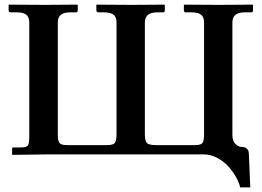

<svg xmlns="http://www.w3.org/2000/svg" viewBox="-20 -666 1129 827"><path d="M229 -568.8V-87.9Q229 -74.7 230 -67.6Q231 -60.5 234.6 -53.5Q238.3 -46.4 246.3 -43.7Q254.4 -41 268.1 -41H439.9Q467.3 -41 474.6 -50.3Q481.9 -59.6 481.9 -87.9V-568.8Q481.9 -592.3 469.2 -602.5Q456.5 -612.8 426.8 -612.8H402.8Q399.9 -612.8 397.5 -615.2Q395 -617.7 395 -621.1V-645L397 -646Q508.8 -645 547.9 -645L688 -646L689.9 -645V-621.1Q689.9 -612.8 683.1 -612.8H659.2Q629.4 -612.8 616.7 -601.8Q604 -590.8 604 -568.8V-87.9Q604 -59.6 612.5 -50.3Q621.1 -41 651.9 -41H819.8Q845.2 -41 852.1 -50.3Q858.9 -59.6 858.9 -87.9V-568.8Q858.9 -592.3 846.4 -602.5Q834 -612.8 805.2 -612.8H780.8Q772 -612.8 772 -621.1V-645L773.9 -646Q883.8 -645 922.9 -645L1067.9 -646L1069.8 -645V-621.1Q1069.8 -612.8 1062 -612.8H1036.1Q1006.3 -612.8 993.7 -601.8Q981 -590.8 981 -568.8V-85Q981 -58.6 993.9 -45.9Q1006.8 -33.2 1021 -33.2Q1034.7 -33.2 1043 -25.9Q1051.3 -18.6 1051.8 -5.9L1058.1 141.1H1014.2Q1011.2 123.5 998.5 100.1Q985.8 76.7 966.1 53.7Q946.3 30.8 917.2 14.9Q888.2 -1 857.9 -1H188L34.2 1L32.2 0V-25.9Q32.2 -30.8 37.1 -30.8H66.9Q92.3 -30.8 99.1 -38.1Q106 -45.4 106 -74.2V-568.8Q106 -592.3 93.5 -602.5Q81.1 -612.8 51.8 -612.8H24.9Q22 -612.8 19.5 -615.2Q17.1 -617.7 17.1 -621.1V-645L19 -646Q133.8 -645 172.9 -645L313 -646L314.9 -645V-621.1Q314.9 -612.8 307.1 -612.8H283.2Q253.9 -612.8 241.5 -601.8Q229 -590.8 229 -568.8Z"/></svg>

Font: Linux Libertine G
Style: Semibold
Weight: 600
Designer: Philipp H. Poll
Foundry: Philipp H. Poll
Version: Version 5.1.1